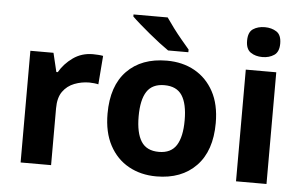

<svg xmlns="http://www.w3.org/2000/svg" viewBox="-53 -845 1464 935"><g transform="rotate(5 679.0 -378.0)"><path d="M383 -556Q394 -556 409 -555Q424 -554 433 -552L422 -412Q415 -414 401.5 -415.5Q388 -417 378 -417Q340 -417 305 -403.5Q270 -390 248.5 -360Q227 -330 227 -278V0H78V-546H191L213 -454H220Q244 -496 286 -526Q328 -556 383 -556Z M1008 -274Q1008 -138 936.5 -64Q865 10 742 10Q666 10 606.5 -23Q547 -56 513 -119.5Q479 -183 479 -274Q479 -410 550 -483Q621 -556 745 -556Q822 -556 881 -523Q940 -490 974 -427.5Q1008 -365 1008 -274ZM631 -274Q631 -193 657.5 -151.5Q684 -110 744 -110Q803 -110 829.5 -151.5Q856 -193 856 -274Q856 -355 829.5 -395.5Q803 -436 743 -436Q684 -436 657.5 -395.5Q631 -355 631 -274ZM730 -766Q745 -744 765.5 -716.5Q786 -689 807.5 -663.5Q829 -638 845 -619V-606H746Q727 -619 701.5 -638.5Q676 -658 649.5 -680Q623 -702 600 -722Q577 -742 563 -756V-766Z M1206 -760Q1239 -760 1263 -744.5Q1287 -729 1287 -687Q1287 -646 1263 -630Q1239 -614 1206 -614Q1172 -614 1148.5 -630Q1125 -646 1125 -687Q1125 -729 1148.5 -744.5Q1172 -760 1206 -760ZM1280 -546V0H1131V-546Z"/></g></svg>

Font: Noto Sans Kayah Li
Style: Bold
Weight: 700
Designer: Monotype Design Team, Sérgio Martins
Foundry: Monotype Imaging Inc.
Version: Version 2.002; ttfautohint (v1.8.4.7-5d5b)